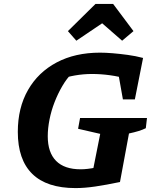

<svg xmlns="http://www.w3.org/2000/svg" viewBox="-20 -950 777 981"><path d="M366 11Q219 11 145 -61.5Q71 -134 71 -276Q71 -399 123 -490Q175 -581 269.5 -631Q364 -681 491 -681Q519 -681 555.5 -678Q592 -675 632.5 -669.5Q673 -664 711 -654L635 -546Q589 -559 542.5 -565.5Q496 -572 450 -572Q406 -572 363 -564.5Q320 -557 278 -542L348 -576Q321 -549 298.5 -510.5Q276 -472 259 -428.5Q242 -385 233 -339.5Q224 -294 224 -254Q224 -171 266.5 -128Q309 -85 392 -85Q460 -85 567 -121L593 -20Q521 -5 466.5 3Q412 11 366 11ZM443 -20 492 -266 379 -292 389 -347H731L725 -295Q709 -287 688 -280.5Q667 -274 639 -268L593 -20ZM608 -442 570 -656 711 -654 669 -442ZM558 -930 662 -791 604 -742 502 -831 370 -742 327 -791 468 -930Z"/></svg>

Font: Piazzolla Thin ExtraBold
Style: Italic
Weight: 800
Italic angle: -11.3°
Version: Version 2.005